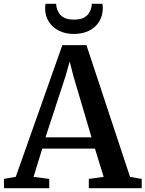

<svg xmlns="http://www.w3.org/2000/svg" viewBox="-34 -984 760 1004"><path d="M48.5 -59.5 292 -748H418L646 -59L707 -48.5V0H430.5V-48.5L508 -59L462.5 -207H187L141.5 -59L223.5 -48.5V0H-13L-13.5 -48.5ZM444.5 -266 350 -585.5 330.5 -662.5 308 -583.5 204 -266ZM352.5 -806.5Q307.5 -806.5 273.8 -823.5Q240 -840.5 221 -871Q202 -901.5 202 -940.5Q202 -947 202.5 -952.8Q203 -958.5 204 -964H260Q260 -961 260.2 -957Q260.5 -953 261 -949Q264.5 -933 273.5 -917.2Q282.5 -901.5 301.2 -891.5Q320 -881.5 352.5 -881.5Q385.5 -881.5 404.2 -891.5Q423 -901.5 432.2 -917Q441.5 -932.5 444.5 -949Q445.5 -953 445.5 -957Q445.5 -961 445.5 -964H501.5Q502.5 -958.5 503 -952.8Q503.5 -947 503.5 -941Q503.5 -901.5 484.5 -871Q465.5 -840.5 431.8 -823.5Q398 -806.5 352.5 -806.5Z"/></svg>

Font: Merriweather 36pt SemiBold
Style: Regular
Weight: 600
Version: Version 2.100